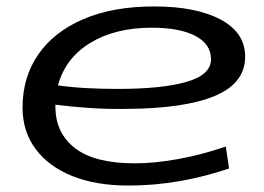

<svg xmlns="http://www.w3.org/2000/svg" viewBox="-20 -566 818 596"><path d="M691 -43Q618 -18 539 -4Q460 10 379 10Q278 10 204.5 -19.5Q131 -49 90.5 -103.5Q50 -158 50 -232Q50 -326 98.5 -396.5Q147 -467 238.5 -506.5Q330 -546 459 -546Q588 -546 664.5 -505.5Q741 -465 741 -390Q741 -308 647.5 -268.5Q554 -229 373 -228Q312 -227 255 -231Q198 -235 152 -241Q152 -238 152 -235Q152 -153 213 -106Q274 -59 399 -59Q459 -59 531.5 -72Q604 -85 681 -111ZM451 -480Q338 -480 260.5 -433Q183 -386 160 -301Q201 -295 248.5 -292.5Q296 -290 345 -290Q484 -290 559.5 -312Q635 -334 635 -382Q635 -429 586.5 -454.5Q538 -480 451 -480Z"/></svg>

Font: Georama ExtraExtended
Style: Italic
Weight: 400
Width: 8
Italic angle: -9°
Designer: Jean-Baptiste Levee
Foundry: Production Type
Version: Version 1.000